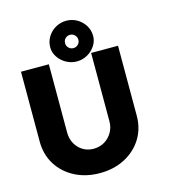

<svg xmlns="http://www.w3.org/2000/svg" viewBox="-132 -1032 1029 1145"><g transform="rotate(-15 382.5 -459.0)"><path d="M44 -269V-700H216V-278Q216 -240 233 -209.5Q250 -179 279 -161.5Q308 -144 344 -144Q382 -144 411.5 -161.5Q441 -179 459 -209.5Q477 -240 477 -278V-700H643V-269Q643 -189 604.5 -127Q566 -65 498 -29.5Q430 6 344 6Q257 6 189 -29.5Q121 -65 82.5 -127Q44 -189 44 -269ZM250 -795Q250 -831 268.5 -860.5Q287 -890 317 -907Q347 -924 383 -924Q418 -924 448 -907Q478 -890 496.5 -860.5Q515 -831 515 -795Q515 -763 496.5 -735Q478 -707 448 -690Q418 -673 383 -673Q348 -673 317.5 -690Q287 -707 268.5 -735Q250 -763 250 -795ZM424 -795Q424 -814 411.5 -825.5Q399 -837 383 -837Q366 -837 354 -825.5Q342 -814 342 -795Q342 -779 354 -767Q366 -755 383 -755Q400 -755 412 -767Q424 -779 424 -795Z"/></g></svg>

Font: Our Lexend
Style: Bold
Weight: 700
Designer: Bonnie Shaver-Troup, Thomas Jockin
Foundry: Lexend
Version: Version 1.007